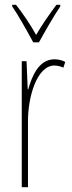

<svg xmlns="http://www.w3.org/2000/svg" viewBox="-20 -783 302 803"><path d="M119 -606H143C169 -653 203 -713 232 -756V-763H216C182 -717 157 -681 131 -637C107 -681 73 -730 47 -763H31V-756C53 -725 92 -656 119 -606ZM208 -535C141 -535 113 -462 98 -409H96L91 -527H71V0H97V-277C97 -380 135 -509 208 -509C222 -509 237 -504 245 -500L253 -524C239 -532 221 -535 208 -535Z"/></svg>

Font: Noto Sans Georgian ExtraCondensed Thin
Style: Regular
Weight: 100
Width: 2
Designer: Monotype Design Team, Akaki Razmadze
Foundry: Google LLC
Version: Version 2.005